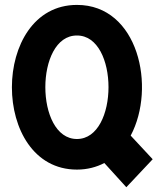

<svg xmlns="http://www.w3.org/2000/svg" viewBox="-20 -704 673 797"><path d="M522.5 -141.1C628.9 -341.3 554.2 -684.1 299.3 -683.6C-60.1 -683.6 -61 0 299.3 0C342.3 0 380.4 -10.3 413.1 -27.3L504.4 73.2L613.8 -43ZM299.3 -127C124.5 -127 124.5 -557.6 299.3 -556.6C474.1 -557.6 474.1 -127 299.3 -127Z"/></svg>

Font: Saman Dere
Style: Regular
Weight: 400
Designer: Tuna Ça_lar Gümü_
Foundry: Tuna Ça_lar Gümü_
Version: Version 1.001;hotconv 1.0.109;makeotfexe 2.5.65596